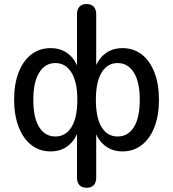

<svg xmlns="http://www.w3.org/2000/svg" viewBox="-20 -732 847 940"><path d="M357 137.7V-102.7H366.6Q351.4 -49.2 315.4 -20Q279.4 9.3 227.3 9.3Q174 9.3 133.8 -21.9Q93.6 -53 71.4 -110.4Q49.1 -167.9 49.1 -243.9Q49.1 -320.5 71.2 -377.6Q93.2 -434.8 133.6 -465.6Q174 -496.4 227.3 -496.4Q280 -496.4 316 -467Q352 -437.5 366.6 -384H357V-662.7Q357 -686.5 369.1 -699.4Q381.2 -712.3 403.7 -712.3Q426.2 -712.3 438.6 -699.4Q451 -686.5 451 -662.7V-384H440.7Q455.4 -437.5 491.7 -467Q528 -496.4 580.1 -496.4Q633.4 -496.4 673.6 -465.6Q713.8 -434.8 736 -377.6Q758.3 -320.5 758.3 -243.9Q758.3 -167.3 736.2 -110.1Q714.1 -53 673.8 -21.9Q633.4 9.3 580.1 9.3Q528.6 9.3 492.3 -20Q456 -49.2 440.7 -102.7H451V137.7Q451 161.8 438.9 174.5Q426.8 187.3 403.7 187.3Q381.2 187.3 369.1 174.4Q357 161.5 357 137.7ZM358.6 -243.9Q358.6 -330.7 329.8 -377Q300.9 -423.3 251.2 -423.3Q201.2 -423.3 172.2 -377Q143.1 -330.7 143.1 -243.9Q143.1 -155.7 171.7 -109.7Q200.2 -63.8 251.2 -63.8Q301.5 -63.8 330.1 -109.7Q358.6 -155.7 358.6 -243.9ZM664.3 -243.9Q664.3 -330.7 635.2 -377Q606.2 -423.3 555.8 -423.3Q505.8 -423.3 477.6 -377Q449.4 -330.7 449.4 -243.9Q449.4 -155.7 477.4 -109.7Q505.5 -63.8 555.8 -63.8Q606.8 -63.8 635.5 -109.7Q664.3 -155.7 664.3 -243.9Z"/></svg>

Font: SN Pro Thin
Style: Regular
Weight: 200
Designer: Tobias Whetton
Foundry: Supernotes
Version: Version 1.003;Glyphs 3.3 (3324)